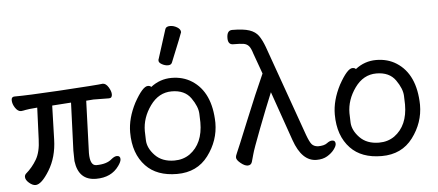

<svg xmlns="http://www.w3.org/2000/svg" viewBox="-52 -888 2351 1030"><g transform="rotate(-5 1123.5 -373.0)"><path d="M101 17Q85 17 66.5 1Q48 -15 48 -31Q48 -41 55 -48Q90 -78 113.5 -118Q137 -158 139 -226L146 -396Q95 -392 82.5 -389Q70 -386 58 -385Q41 -385 27 -406Q13 -427 13 -448Q13 -466 30 -466Q99 -466 268 -476Q481 -489 507 -493Q524 -493 537.5 -471Q551 -449 551 -432Q551 -412 534 -412L450 -413L411 -410L401 -129Q401 -61 435 -61Q491 -61 519 -86Q536 -100 549 -100Q567 -100 567 -82Q567 -68 551 -46Q510 12 428 12Q333 12 320 -93Q319 -109 319 -149L329 -407L227 -400Q224 -312 221.5 -217.5Q219 -123 176 -53Q133 17 101 17Z M855 -49Q902 -49 938 -74Q1011 -127 1011 -241Q1011 -249 1009.5 -287.5Q1008 -326 975 -373Q942 -420 872 -420Q802 -420 756 -356Q710 -292 710 -220Q710 -214 711.5 -171Q713 -128 751 -88.5Q789 -49 855 -49ZM863 24Q754 24 695 -38Q631 -105 631 -220Q631 -296 673 -377Q719 -460 747 -460Q760 -460 765 -453Q815 -492 877 -492Q939 -492 986 -462Q1088 -397 1091 -232Q1091 -136 1031 -56Q971 24 863 24ZM865 -561Q849 -561 832.5 -570Q816 -579 816 -590Q816 -598 818 -600L867 -754Q871 -770 894 -770Q913 -770 931.5 -759Q950 -748 950 -732Q950 -728 887 -574Q882 -561 865 -561Z M1615 14Q1536 14 1495 -103L1402 -369Q1368 -287 1326.5 -178.5Q1285 -70 1279 -46Q1273 -22 1267.5 -5Q1262 12 1244 12Q1228 12 1206.5 -5.5Q1185 -23 1185 -36Q1185 -46 1193 -62.5Q1201 -79 1261 -226.5Q1321 -374 1366 -473L1326 -584Q1317 -614 1306.5 -625.5Q1296 -637 1279.5 -640Q1263 -643 1223 -643Q1195 -643 1195 -678Q1195 -720 1224 -720Q1284 -720 1316.5 -709Q1349 -698 1365.5 -674.5Q1382 -651 1396 -613L1570 -124Q1584 -86 1595 -73Q1606 -60 1628 -58Q1662 -58 1677.5 -70Q1693 -82 1706 -82Q1724 -82 1724 -63Q1724 -51 1710 -32.5Q1696 -14 1672.5 0Q1649 14 1615 14Z M1957 -49Q2004 -49 2040 -74Q2113 -127 2113 -241Q2113 -249 2111.5 -287.5Q2110 -326 2077 -373Q2044 -420 1974 -420Q1904 -420 1858 -356Q1812 -292 1812 -220Q1812 -214 1813.5 -171Q1815 -128 1853 -88.5Q1891 -49 1957 -49ZM1965 24Q1856 24 1797 -38Q1733 -105 1733 -220Q1733 -296 1775 -377Q1821 -460 1849 -460Q1862 -460 1867 -453Q1917 -492 1979 -492Q2041 -492 2088 -462Q2190 -397 2193 -232Q2193 -136 2133 -56Q2073 24 1965 24Z"/></g></svg>

Font: LXGW WenKai Medium
Style: Regular
Weight: 500
Designer: LXGW / Fontworks Inc.
Foundry: LXGW / Fontworks Inc.
Version: Version 1.501; October 10, 2024